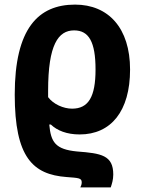

<svg xmlns="http://www.w3.org/2000/svg" viewBox="-20 -574 628 834"><path d="M306 -554C146 -554 44 -450 44 -163C44 110 123 184 269 195C321 199 335 199 335 218C335 227 332 234 329 240H461C466 225 472 207 472 184C472 100 419 92 315 84C220 75 201 43 194 -33H201C228 -7 270 10 326 10C462 10 545 -91 545 -272C545 -452 451 -554 306 -554ZM302 -442C366 -442 395 -392 395 -272C395 -153 364 -102 293 -102C256 -102 212 -121 189 -152V-180C189 -380 233 -442 302 -442Z"/></svg>

Font: Noto Sans Display
Style: Bold
Weight: 700
Designer: Monotype Design Team
Foundry: Monotype Imaging Inc.
Version: Version 1.900